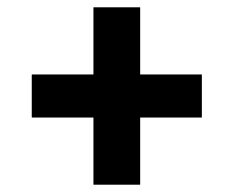

<svg xmlns="http://www.w3.org/2000/svg" viewBox="-20 -569 640 526"><path d="M236 -63V-247H67V-365H236V-549H364V-365H533V-247H364V-63Z"/></svg>

Font: Aneliza ExtraBold
Style: Regular
Weight: 800
Designer: Mike Abbink, Paul van der Laan, Pieter van Rosmalen
Foundry: Bold Monday
Version: Version 3.001;September 8, 2019;FontCreator 11.5.0.2425 64-b